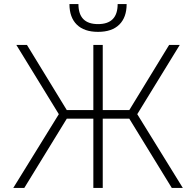

<svg xmlns="http://www.w3.org/2000/svg" viewBox="-20 -920 960 940"><path d="M268 -361 60 -700H112L307 -381H437V-700H483V-381H613L808 -700H860L652 -361L875 0H821L613 -339H483V0H437V-339H307L99 0H45ZM460 -764Q392 -764 356 -799.5Q320 -835 320 -900H364Q364 -802 460 -802Q556 -802 556 -900H600Q600 -835 564 -799.5Q528 -764 460 -764Z"/></svg>

Font: PT Root UI Light
Style: Regular
Weight: 300
Designer: Vitaly Kuzmin
Foundry: ParaType Ltd.
Version: Version 2.000G